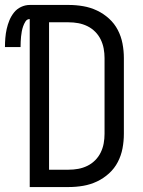

<svg xmlns="http://www.w3.org/2000/svg" viewBox="-56 -755 576 775"><path d="M64 0V-678Q53 -678 47 -668.5Q41 -659 37.5 -649Q34 -639 32 -628.5Q30 -618 29 -607.5Q28 -597 27.5 -586.5Q27 -576 27 -565H-36Q-36 -583 -34.5 -601.5Q-33 -620 -29 -638Q-25 -656 -18 -673Q-11 -690 0.5 -704.5Q12 -719 29 -727Q46 -735 64 -735H222Q251 -735 280 -730Q309 -725 335.5 -712.5Q362 -700 384 -680Q406 -660 419.5 -634Q433 -608 438.5 -579Q444 -550 444 -521V-215Q444 -185 438.5 -156Q433 -127 419.5 -101Q406 -75 384 -55Q362 -35 335.5 -22.5Q309 -10 280 -5Q251 0 221 0ZM142 -70H221Q241 -70 260 -73.5Q279 -77 296.5 -85.5Q314 -94 328 -108Q342 -122 350.5 -139.5Q359 -157 362.5 -176Q366 -195 366 -215V-521Q366 -540 362.5 -559Q359 -578 350.5 -595.5Q342 -613 328 -627Q314 -641 296.5 -649.5Q279 -658 260 -661.5Q241 -665 221 -665H142Z"/></svg>

Font: Iosevka NFM
Style: Regular
Weight: 400
Monospace: yes
Designer: Belleve Invis
Foundry: Belleve Invis
Version: Version 29.0.4; ttfautohint (v1.8.4);Nerd Fonts 3.3.0